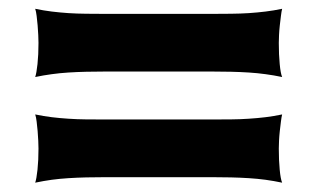

<svg xmlns="http://www.w3.org/2000/svg" viewBox="-20 -542 704 426"><path d="M58.1 -371.1Q61 -379.4 63.2 -399.9Q65.4 -420.4 65.4 -446.8Q65.4 -453.6 64.9 -464.1Q64.5 -474.6 63.5 -485.6Q62.5 -496.6 61.3 -506.6Q60.1 -516.6 58.1 -522.5Q76.7 -518.6 94.7 -516.4Q112.8 -514.2 131.8 -512.9Q150.9 -511.7 171.4 -511.5Q191.9 -511.2 215.8 -511.2H448.2Q472.2 -511.2 492.7 -511.5Q513.2 -511.7 532.2 -512.9Q551.3 -514.2 569.3 -516.4Q587.4 -518.6 606 -522.5Q604.5 -516.6 603.3 -506.6Q602.1 -496.6 600.8 -485.6Q599.6 -474.6 599.1 -464.1Q598.6 -453.6 598.6 -446.8Q598.6 -420.4 600.6 -399.9Q602.5 -379.4 606 -371.1Q587.4 -375 569.3 -377.4Q551.3 -379.9 532.2 -381.1Q513.2 -382.3 492.7 -382.8Q472.2 -383.3 448.2 -383.3H215.8Q191.9 -383.3 171.4 -382.8Q150.9 -382.3 131.8 -381.1Q112.8 -379.9 94.7 -377.4Q76.7 -375 58.1 -371.1ZM58.1 -136.7Q61 -145 63.2 -165.5Q65.4 -186 65.4 -212.4Q65.4 -219.2 64.9 -229.7Q64.5 -240.2 63.5 -251.2Q62.5 -262.2 61.3 -272.2Q60.1 -282.2 58.1 -288.1Q76.7 -284.2 94.7 -282Q112.8 -279.8 131.8 -278.6Q150.9 -277.3 171.4 -277.1Q191.9 -276.9 215.8 -276.9H448.2Q472.2 -276.9 492.7 -277.1Q513.2 -277.3 532.2 -278.6Q551.3 -279.8 569.3 -282Q587.4 -284.2 606 -288.1Q604.5 -282.2 603.3 -272.2Q602.1 -262.2 600.8 -251.2Q599.6 -240.2 599.1 -229.7Q598.6 -219.2 598.6 -212.4Q598.6 -186 600.6 -165.5Q602.5 -145 606 -136.7Q587.4 -140.6 569.3 -143.1Q551.3 -145.5 532.2 -146.7Q513.2 -147.9 492.7 -148.4Q472.2 -148.9 448.2 -148.9H215.8Q191.9 -148.9 171.4 -148.4Q150.9 -147.9 131.8 -146.7Q112.8 -145.5 94.7 -143.1Q76.7 -140.6 58.1 -136.7Z"/></svg>

Font: Arbutus
Style: Regular
Weight: 400
Designer: Karolina Lach
Foundry: Sorkin Type Co.
Version: Version 1.002